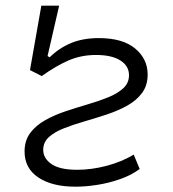

<svg xmlns="http://www.w3.org/2000/svg" viewBox="-20 -665 626 694"><path d="M252.9 9.8Q168.5 9.8 118.7 -23.4Q68.8 -56.6 68.8 -117.2Q68.8 -157.2 89.4 -184.6Q109.9 -211.9 143.6 -230.7Q177.2 -249.5 217.5 -262.9Q257.8 -276.4 297.9 -288.1Q337.9 -299.8 371.6 -313.5Q405.3 -327.1 425.8 -346.2Q446.3 -365.2 446.3 -393.1Q446.3 -426.8 415 -446.5Q383.8 -466.3 327.1 -466.3Q273.9 -466.3 228.8 -447Q183.6 -427.7 130.9 -390.1L88.4 -411.6L129.4 -644.5H193.8L151.9 -462.4L159.7 -458Q193.4 -491.2 236.6 -509.3Q279.8 -527.3 337.4 -527.3Q423.3 -527.3 468.5 -489.7Q513.7 -452.1 513.7 -395.5Q513.7 -356 493.2 -328.6Q472.7 -301.3 439 -282.7Q405.3 -264.2 365.2 -251Q325.2 -237.8 284.9 -226.1Q244.6 -214.4 210.9 -201.2Q177.2 -188 156.7 -169.4Q136.2 -150.9 136.2 -123.5Q136.2 -92.8 166 -72Q195.8 -51.3 259.3 -51.3Q310.1 -51.3 364.5 -65.4Q418.9 -79.6 463.4 -106L484.9 -54.2Q454.6 -31.7 414.3 -17.6Q374 -3.4 331.8 3.2Q289.6 9.8 252.9 9.8Z"/></svg>

Font: Cascadia Mono Light
Style: Italic
Weight: 300
Italic angle: -10°
Monospace: yes
Designer: Aaron Bell
Foundry: Saja Typeworks
Version: Version 2404.023; ttfautohint (v1.8.4)